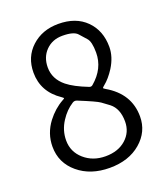

<svg xmlns="http://www.w3.org/2000/svg" viewBox="-138 -840 826 949"><g transform="rotate(-20 274.5 -365.0)"><path d="M45 -182Q45 -251 88 -308Q124 -355 171 -381Q181 -386 181 -388Q181 -390 171 -397Q82 -457 82 -558Q82 -640 138 -691.5Q194 -743 279 -743Q371 -743 424.5 -689.5Q478 -636 478 -550Q478 -498 445 -445Q418 -403 389 -380Q379 -372 379 -369.5Q379 -367 389 -361Q503 -295 503 -175Q503 -95 440 -41Q377 13 276.5 13Q176 13 110.5 -42Q45 -97 45 -182ZM425 -177Q425 -245 384 -277Q365 -291 346 -305Q328 -318 237 -355Q225 -360 214 -353Q176 -329 149 -287Q119 -241 119 -188Q119 -128 164.5 -88Q210 -48 276.5 -48Q343 -48 384 -84.5Q425 -121 425 -177ZM317 -398Q327 -394 335 -401Q407 -462 407 -546Q407 -604 389 -623Q373 -641 357 -659Q338 -681 278 -681Q225 -681 191 -646.5Q157 -612 157 -558Q157 -497 209 -455Q245 -426 317 -398Z"/></g></svg>

Font: Resource Han Rounded JP Normal
Style: Regular
Weight: 350
Designer: Cyano Hao (round all glyphs); Ryoko NISHIZUKA 西塚涼子 (kana, bopomofo & ideographs); Paul D. Hunt (Latin, Greek & Cyrillic)
Foundry: Cyano Hao
Version: 0.990